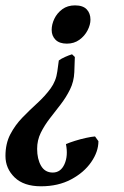

<svg xmlns="http://www.w3.org/2000/svg" viewBox="-34 -437 451 696"><path d="M322.8 74.7Q322.8 112.8 296.6 150.6Q270.5 188.5 223.6 213.4Q176.8 238.3 114.7 238.3Q52.2 238.3 19 206.1Q-14.2 173.8 -14.2 128.4Q-14.2 83.5 3.4 49.8Q21 16.1 47.4 -11Q73.7 -38.1 101.3 -63.2Q128.9 -88.4 149.2 -116Q169.4 -143.6 173.8 -178.2L179.2 -217.8Q187.5 -224.1 201.7 -230.5Q215.8 -236.8 227.1 -240.2L237.3 -230.5L235.4 -175.3Q233.9 -141.1 219.7 -112.5Q205.6 -84 185.8 -58.3Q166 -32.7 146.5 -7.6Q127 17.6 113.8 44.4Q100.6 71.3 100.6 102.5Q100.6 139.2 114.7 163.8Q128.9 188.5 157.2 188.5Q186 188.5 199.7 158.2Q213.4 127.9 205.1 85.4Q218.3 79.6 237.8 73.5Q257.3 67.4 277.3 63Q297.4 58.6 310.5 57.6ZM153.3 -328.6Q153.3 -348.6 163.1 -369.1Q172.9 -389.6 191.9 -403.6Q210.9 -417.5 237.8 -417.5Q266.6 -417.5 280.3 -403.1Q293.9 -388.7 293.9 -365.7Q293.9 -347.2 283.4 -326.9Q272.9 -306.6 253.7 -292.7Q234.4 -278.8 208.5 -278.8Q181.2 -278.8 167.2 -293Q153.3 -307.1 153.3 -328.6Z"/></svg>

Font: Dai Banna SIL SemiBold
Style: Italic
Weight: 600
Italic angle: -11°
Designer: Victor Gaultney
Foundry: SIL International
Version: Version 4.000